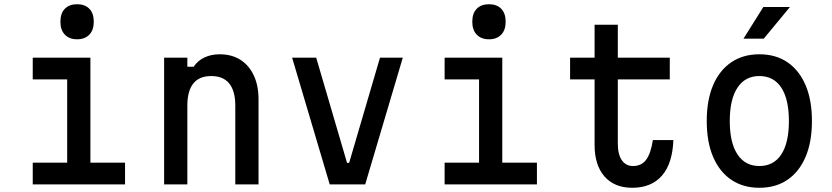

<svg xmlns="http://www.w3.org/2000/svg" viewBox="-20 -873 3940 909"><path d="M135 -600H408V-103H572V0H135V-103H298V-497H135ZM345 -687Q308 -687 287 -709Q266 -731 266 -770Q266 -810 287 -831.5Q308 -853 345 -853Q382 -853 403 -831.5Q424 -810 424 -770Q424 -731 403 -709Q382 -687 345 -687Z M757 0V-600H867V-557H897Q916 -586 948 -601Q980 -616 1020 -616Q1077 -616 1118 -590Q1159 -564 1181.5 -516Q1204 -468 1204 -403V0H1094V-373Q1094 -442 1065.5 -477.5Q1037 -513 980 -513Q923 -513 895 -477.5Q867 -442 867 -373V0Z M1363 -600H1477L1623 -102H1633L1779 -600H1887L1709 0H1541Z M2085 -600H2358V-103H2522V0H2085V-103H2248V-497H2085ZM2295 -687Q2258 -687 2237 -709Q2216 -731 2216 -770Q2216 -810 2237 -831.5Q2258 -853 2295 -853Q2332 -853 2353 -831.5Q2374 -810 2374 -770Q2374 -731 2353 -709Q2332 -687 2295 -687Z M2905 -756V-600H3151V-497H2905V-193Q2905 -142 2924 -114.5Q2943 -87 2977 -87Q3017 -87 3039 -116.5Q3061 -146 3071 -210H3168Q3164 -99 3114 -41.5Q3064 16 2973 16Q2889 16 2842 -37.5Q2795 -91 2795 -187V-497H2679V-600H2795V-756Z M3575 16Q3498 16 3442 -22Q3386 -60 3356 -130.5Q3326 -201 3326 -300Q3326 -399 3356 -469.5Q3386 -540 3442 -578Q3498 -616 3575 -616Q3653 -616 3708.5 -578Q3764 -540 3794 -469.5Q3824 -399 3824 -300Q3824 -201 3794 -130.5Q3764 -60 3708.5 -22Q3653 16 3575 16ZM3575 -87Q3643 -87 3679 -142Q3715 -197 3715 -300Q3715 -403 3679 -458Q3643 -513 3575 -513Q3508 -513 3471.5 -458Q3435 -403 3435 -300Q3435 -197 3471.5 -142Q3508 -87 3575 -87ZM3500 -690 3594 -840H3720L3596 -690Z"/></svg>

Font: Martian Mono SemiCondensed
Style: Regular
Weight: 400
Width: 4
Designer: Roman Shamin
Foundry: Evil Martians
Version: Version 1.000